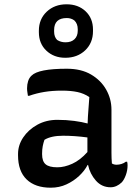

<svg xmlns="http://www.w3.org/2000/svg" viewBox="-20 -864 640 894"><path d="M499 -353V-152Q499 -139 499.5 -127Q500 -115 501 -103Q510 -97 523 -97Q534 -97 545.5 -100.5Q557 -104 566 -111H572Q573 -107 573.5 -103Q574 -99 574 -94Q574 -71 566 -49Q558 -27 547 -15Q523 8 495 8Q454 8 426.5 -23Q399 -54 390 -96H388Q374 -69 348.5 -45Q323 -21 289.5 -5.5Q256 10 216 10Q144 10 104 -28.5Q64 -67 64 -141V-147Q64 -188 88 -224Q112 -260 153.5 -283Q195 -306 247 -306Q289 -306 326 -301Q363 -296 388 -289Q389 -322 391.5 -351Q394 -380 396 -412Q371 -429 340.5 -435.5Q310 -442 268 -442Q224 -442 187 -436Q150 -430 116 -418H110Q109 -426 107.5 -434.5Q106 -443 106 -453Q106 -471 111 -486.5Q116 -502 127 -512Q159 -544 291 -544Q358 -544 404 -517Q450 -490 474.5 -446.5Q499 -403 499 -353ZM176 -146Q176 -113 192.5 -99Q209 -85 247 -85Q280 -85 316.5 -101.5Q353 -118 387 -156V-224Q358 -228 329 -230Q300 -232 274 -232Q218 -232 187 -213Q182 -199 179 -183.5Q176 -168 176 -149ZM290 -844Q344 -844 378.5 -811.5Q413 -779 413 -726V-719Q413 -664 376.5 -629.5Q340 -595 284 -595Q231 -595 196 -628Q161 -661 161 -714V-721Q161 -775 197.5 -809.5Q234 -844 290 -844ZM291 -780Q232 -780 232 -724V-717Q232 -692 246 -678Q263 -667 285 -667Q312 -667 327 -681.5Q342 -696 342 -721V-728Q342 -754 326 -769Q311 -780 291 -780Z"/></svg>

Font: Recursive Sn Csl St Med
Style: Regular
Weight: 500
Version: Version 1.079;hotconv 1.0.112;makeotfexe 2.5.65598; ttfautoh